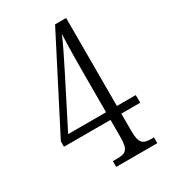

<svg xmlns="http://www.w3.org/2000/svg" viewBox="-177 -802 787 890"><g transform="rotate(-30 217.0 -357.0)"><path d="M178 0H398V-31H387C342 -31 322 -40 322 -108V-202H423V-243H322V-714H263L15 -231V-202H264V-108C264 -40 245 -31 201 -31H178ZM61 -243 190 -497C212 -540 258 -633 268 -660C265 -597 264 -501 264 -443V-243Z"/></g></svg>

Font: Noto Serif Hebrew ExtraCondensed Light
Style: Regular
Weight: 300
Width: 2
Designer: Monotype Design Team
Foundry: Monotype Imaging Inc.
Version: Version 2.004